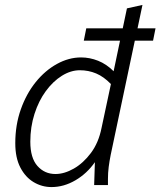

<svg xmlns="http://www.w3.org/2000/svg" viewBox="-20 -751 651 779"><path d="M320 -586 330 -636H478L495 -717L558 -731L538 -636H611L601 -586H527L429 -122Q424 -97 421 -73.5Q418 -50 418 -25V0H362L365 -93Q333 -47 286 -19.5Q239 8 189 8Q150 8 116.5 -12Q83 -32 62.5 -71.5Q42 -111 42 -170Q42 -244 64.5 -307.5Q87 -371 125 -418Q163 -465 211 -491.5Q259 -518 309 -518Q344 -518 378 -504.5Q412 -491 441 -462L467 -586ZM103 -176Q103 -110 132 -77.5Q161 -45 205 -45Q241 -45 279.5 -67Q318 -89 349 -130.5Q380 -172 392 -232L430 -410Q401 -440 370 -453Q339 -466 304 -466Q267 -466 231 -443.5Q195 -421 166 -381.5Q137 -342 120 -289Q103 -236 103 -176Z"/></svg>

Font: Radio Canada Light
Style: Italic
Weight: 300
Italic angle: -12°
Designer: Charles Daoud, Etienne Aubert Bonn, Alexandre Saumier Demers, Jacques Le Bailly
Foundry: Radio-Canada
Version: Version 2.104; ttfautohint (v1.8.4.7-5d5b);gftools[0.9.28.de